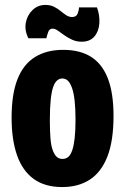

<svg xmlns="http://www.w3.org/2000/svg" viewBox="-20 -744 507 778"><path d="M232 14Q162 14 116.5 -19Q71 -52 49 -115Q27 -178 27 -267Q27 -363 51 -423.5Q75 -484 122 -513Q169 -542 236 -542Q305 -542 350 -513Q395 -484 417.5 -425Q440 -366 440 -274Q440 -174 415.5 -110.5Q391 -47 344.5 -16.5Q298 14 232 14ZM233 -100Q247 -100 256.5 -108Q266 -116 272.5 -134.5Q279 -153 282.5 -183.5Q286 -214 286 -258Q286 -303 282.5 -335Q279 -367 272 -387Q265 -407 255.5 -416.5Q246 -426 232 -426Q221 -426 211.5 -418Q202 -410 195.5 -391.5Q189 -373 185.5 -340Q182 -307 182 -258Q182 -213 184.5 -183Q187 -153 194 -134.5Q201 -116 210.5 -108Q220 -100 233 -100ZM311 -575Q290 -575 272.5 -583Q255 -591 241 -601Q227 -611 215 -619.5Q203 -628 193 -628Q180 -628 175 -613.5Q170 -599 168 -589H95Q79 -621 84.5 -651.5Q90 -682 111.5 -703Q133 -724 164 -724Q184 -724 199 -716.5Q214 -709 226 -699Q238 -689 249 -682Q260 -675 272 -675Q289 -675 294.5 -688.5Q300 -702 300 -714H373Q385 -681 382.5 -648.5Q380 -616 362 -595.5Q344 -575 311 -575Z"/></svg>

Font: Bricolage Grotesque Condensed ExtraBold
Style: Regular
Weight: 800
Width: 3
Designer: Mathieu Triay
Foundry: Atelier Triay
Version: Version 1.000;gftools[0.9.30]